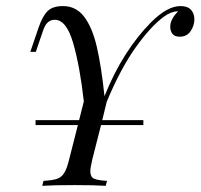

<svg xmlns="http://www.w3.org/2000/svg" viewBox="-20 -602 650 622"><path d="M609.7 -539.5Q609.7 -519.4 597.6 -501.2Q585.5 -483.1 562.1 -483.1Q546 -483.1 538.7 -492.3Q531.5 -501.6 531.5 -515.3Q531.5 -528.2 538.7 -541.5Q546 -554.8 557.3 -565.3H554.8Q533.1 -564.5 510.5 -547.6Q468.5 -516.9 419.8 -448.8Q371 -380.6 325.8 -272.6L311.3 -212.9H444.4V-196.8H307.3L279 -85.5Q272.6 -58.1 272.6 -46.8Q272.6 -29 284.3 -23.4Q296 -17.7 326.6 -16.1L322.6 0Q286.3 -2.4 222.6 -2.4Q152.4 -2.4 116.9 0L121 -16.1Q150 -17.7 164.5 -22.6Q179 -27.4 187.9 -41.5Q196.8 -55.6 204 -85.5L232.3 -196.8H95.2V-212.9H236.3L251.6 -273.4Q238.7 -387.9 216.9 -462.9Q195.2 -537.9 157.3 -537.9Q143.5 -537.9 134.3 -529Q125 -520.2 118.5 -500L96 -433.9H78.2L104.8 -512.1Q117.7 -550 134.3 -566.1Q150.8 -582.3 183.9 -582.3Q226.6 -582.3 252.8 -547.6Q279 -512.9 293.5 -450.8Q308.1 -388.7 318.5 -290.3Q348.4 -365.3 387.1 -425.8Q425.8 -486.3 469.4 -529.8Q521.8 -582.3 564.5 -582.3Q587.9 -582.3 598.8 -570.2Q609.7 -558.1 609.7 -539.5Z"/></svg>

Font: Playfair Display SC
Style: Italic
Weight: 400
Italic angle: -14°
Designer: Claus Eggers Sørensen
Foundry: Claus Eggers Sørensen
Version: Version 1.202; ttfautohint (v1.6)